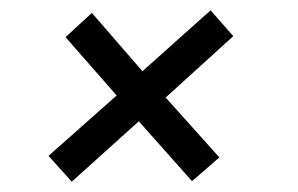

<svg xmlns="http://www.w3.org/2000/svg" viewBox="-20 -460 577 372"><path d="M119 -108 74 -158 206 -275 107 -388 158 -435 256 -322 388 -440 432 -390 301 -271 405 -155 352 -109 249 -225Z"/></svg>

Font: Faustina Light
Style: Italic
Weight: 300
Italic angle: -8°
Designer: Alfonso Garcia
Foundry: http://www.omnibus-type.com
Version: Version 1.200